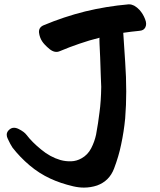

<svg xmlns="http://www.w3.org/2000/svg" viewBox="-20 -809 729 877"><path d="M566.4 -789.1Q465.8 -780.3 369.1 -756.8Q271.5 -732.4 178.7 -693.4Q156.2 -683.6 158.2 -660.2Q161.1 -637.7 171.9 -621.1Q181.6 -605.5 206.1 -585Q230.5 -565.4 252.9 -575.2Q296.9 -593.8 342.8 -609.4Q387.7 -625 434.6 -636.7Q433.6 -636.7 434.6 -609.4Q435.5 -583 437.5 -546.9Q438.5 -503.9 440.4 -461.9Q442.4 -419.9 442.4 -412.1Q441.4 -345.7 434.6 -296.9Q428.7 -247.1 418.9 -194.3Q412.1 -162.1 396.5 -131.8Q380.9 -101.6 352.5 -85.9Q330.1 -73.2 305.7 -72.3Q280.3 -71.3 255.9 -78.1Q209 -91.8 168 -126Q126 -160.2 101.6 -192.4Q90.8 -207 65.4 -219.7Q40 -232.4 22.5 -216.8Q10.7 -207 10.7 -193.4Q10.7 -184.6 15.6 -174.8Q27.3 -149.4 37.1 -134.8Q71.3 -90.8 115.2 -53.7Q159.2 -16.6 210 6.8Q255.9 28.3 314.5 42Q339.8 47.9 363.3 47.9Q394.5 47.9 423.8 38.1Q479.5 17.6 501 -39.1Q522.5 -95.7 533.2 -148.4Q545.9 -207 551.8 -268.6Q556.6 -329.1 556.6 -390.6Q556.6 -458 551.8 -525.4Q547.9 -591.8 543 -659.2Q560.5 -662.1 579.1 -664.1Q596.7 -666 615.2 -668Q627 -668.9 633.8 -672.9Q640.6 -677.7 643.6 -683.6Q647.5 -691.4 647.5 -700.2Q647.5 -710 642.6 -721.7Q633.8 -745.1 617.2 -763.7Q606.4 -775.4 592.8 -783.2Q581.1 -789.1 570.3 -789.1Q568.4 -789.1 566.4 -789.1Z"/></svg>

Font: TroubleSide
Style: Comic
Weight: 400
Designer: Koroletov
Version: 1_5